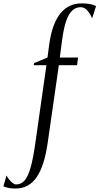

<svg xmlns="http://www.w3.org/2000/svg" viewBox="-146 -834 574 1106"><path d="M137 -574Q145.5 -638 162.2 -683.5Q179 -729 203 -758Q227 -787 257.5 -800.8Q288 -814.5 324 -814.5Q351 -814.5 371 -811Q391 -807.5 407.5 -799L384.5 -727.5Q378 -748 360 -770.2Q342 -792.5 319 -792.5Q289.5 -792.5 268.8 -772Q248 -751.5 234.2 -710Q220.5 -668.5 212 -605L198.5 -502.5H303.5L298 -458.5H193L128.5 -10Q119 55 103.5 104Q88 153 65.5 186Q43 219 12.5 235.5Q-18 252 -57 252Q-80 252 -94.8 249Q-109.5 246 -126.5 239.5L-108.5 177Q-103.5 187 -94 199.2Q-84.5 211.5 -73.5 220Q-62.5 228.5 -54 228.5Q-24.5 228.5 -4.5 205.8Q15.5 183 30 132.2Q44.5 81.5 56.5 -2.5L121.5 -458.5H48L50.5 -470.5L127.5 -502.5Z"/></svg>

Font: Merriweather 144pt Light
Style: Italic
Weight: 300
Italic angle: -7.8°
Version: Version 2.101